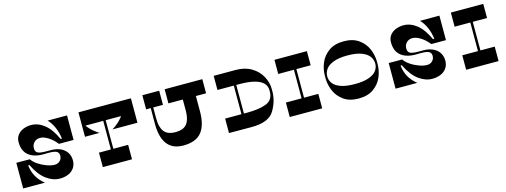

<svg xmlns="http://www.w3.org/2000/svg" viewBox="-14 -1487 5987 2270"><g transform="rotate(-15 2979.5 -351.5)"><path d="M235 -313Q259 -276 307 -244Q355 -212 408.5 -193Q462 -174 503 -174Q544 -174 569 -199.5Q594 -225 594 -261Q594 -289 579 -304Q564 -319 537 -324Q510 -329 466 -329H437Q427 -328 407 -328Q288 -328 223.5 -382Q159 -436 159 -542Q159 -593 186 -628.5Q213 -664 257 -682Q301 -700 353 -700Q438 -700 514 -640Q590 -580 649 -451H665Q657 -521 630 -586Q603 -651 557 -700H794V-400H615Q570 -457 515.5 -491.5Q461 -526 416 -526Q371 -526 343 -497Q315 -468 315 -427Q315 -396 328 -380.5Q341 -365 369.5 -359Q398 -353 451 -353H504Q569 -353 618.5 -331Q668 -309 696 -267.5Q724 -226 724 -169Q724 -115 697 -76.5Q670 -38 624 -19Q578 0 522 0Q437 0 357 -58.5Q277 -117 213 -248H197Q207 -169 240.5 -109Q274 -49 336 0H70V-314Z M1402 -177V0H1045V-177ZM1191 -661H1221V-146H1191ZM1211 -648H934Q934 -574 984.5 -511Q1035 -448 1112 -401H934V-699H1211ZM1576 -699V-401H1270Q1347 -448 1397.5 -511Q1448 -574 1448 -648H1171V-699ZM1570 -527H934V-700H1570Z M2325 -339Q2325 -170 2255.5 -85Q2186 0 2032 0Q1901 0 1836 -86Q1771 -172 1772 -339L1773 -623H1803V-389Q1803 -286 1844 -231.5Q1885 -177 1984 -177Q2083 -177 2124 -231.5Q2165 -286 2165 -389V-623H2325ZM2450 -527H1989V-700H2450ZM1922 -527H1716V-700H1922Z M2790 -548H2820V-146H2790ZM2860 -703Q2971 -703 3051 -655Q3131 -607 3172 -531Q3213 -455 3213 -375V-346Q3213 -228 3145.5 -114.5Q3078 -1 2864 -2L2590 -3V-180H2860Q3010 -180 3096.5 -215Q3183 -250 3183 -352V-369Q3183 -423 3145.5 -459Q3108 -495 3036 -512.5Q2964 -530 2860 -530H2590V-703Z M3525 -588H3555V-146H3525ZM3730 -177V0H3333V-177ZM3730 -700V-527H3333V-700Z M4498 -334Q4498 -256 4466 -179.5Q4434 -103 4362.5 -51.5Q4291 0 4179 0Q4067 0 3995.5 -51.5Q3924 -103 3892 -179.5Q3860 -256 3860 -334V-366Q3860 -444 3892 -520.5Q3924 -597 3995.5 -648.5Q4067 -700 4179 -700Q4291 -700 4362.5 -648.5Q4434 -597 4466 -520.5Q4498 -444 4498 -366ZM4179 -177Q4286 -177 4351.5 -201Q4417 -225 4445 -263.5Q4473 -302 4473 -349Q4473 -396 4445 -436Q4417 -476 4351.5 -501.5Q4286 -527 4179 -527Q4072 -527 4006.5 -501.5Q3941 -476 3913 -436Q3885 -396 3885 -349Q3885 -302 3913 -263.5Q3941 -225 4006.5 -201Q4072 -177 4179 -177Z M4793 -313Q4817 -276 4865 -244Q4913 -212 4966.5 -193Q5020 -174 5061 -174Q5102 -174 5127 -199.5Q5152 -225 5152 -261Q5152 -289 5137 -304Q5122 -319 5095 -324Q5068 -329 5024 -329H4995Q4985 -328 4965 -328Q4846 -328 4781.5 -382Q4717 -436 4717 -542Q4717 -593 4744 -628.5Q4771 -664 4815 -682Q4859 -700 4911 -700Q4996 -700 5072 -640Q5148 -580 5207 -451H5223Q5215 -521 5188 -586Q5161 -651 5115 -700H5352V-400H5173Q5128 -457 5073.5 -491.5Q5019 -526 4974 -526Q4929 -526 4901 -497Q4873 -468 4873 -427Q4873 -396 4886 -380.5Q4899 -365 4927.5 -359Q4956 -353 5009 -353H5062Q5127 -353 5176.5 -331Q5226 -309 5254 -267.5Q5282 -226 5282 -169Q5282 -115 5255 -76.5Q5228 -38 5182 -19Q5136 0 5080 0Q4995 0 4915 -58.5Q4835 -117 4771 -248H4755Q4765 -169 4798.5 -109Q4832 -49 4894 0H4628V-314Z M5684 -588H5714V-146H5684ZM5889 -177V0H5492V-177ZM5889 -700V-527H5492V-700Z"/></g></svg>

Font: Space Cowgirl
Style: Regular
Weight: 400
Designer: Valery Marier
Foundry: Valery Marier
Version: Version 1.000